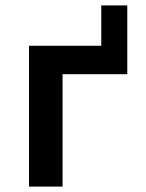

<svg xmlns="http://www.w3.org/2000/svg" viewBox="-20 -689 540 709"><path d="M87 0V-520H354V-669H450V-415H211V0Z"/></svg>

Font: Iosevka Extrabold
Style: Regular
Weight: 800
Monospace: yes
Designer: Belleve Invis
Foundry: Belleve Invis
Version: Version 32.5.0; ttfautohint (v1.8.4)